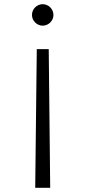

<svg xmlns="http://www.w3.org/2000/svg" viewBox="-20 -635 408 916"><path d="M219.5 261 212.5 -400.5H155.5L148 261ZM183.5 -512.5C211.5 -512.5 235 -536 235 -563.5C235 -592 211.5 -615 183.5 -615C156 -615 132.5 -592 132.5 -563.5C132.5 -536 156 -512.5 183.5 -512.5Z"/></svg>

Font: Spartan
Style: Regular
Weight: 400
Designer: Matt Bailey, Mirko Velimirovic
Foundry: Matt Bailey
Version: Version 1.003